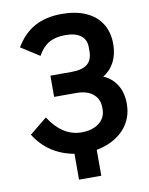

<svg xmlns="http://www.w3.org/2000/svg" viewBox="-95 -799 791 1020"><g transform="rotate(-10 300.0 -288.5)"><path d="M37 -126.5 131 -203Q167.5 -147 210.8 -119.5Q254 -92 306 -92Q345 -92 374.2 -104.8Q403.5 -117.5 419.5 -140.2Q435.5 -163 435.5 -191.5V-204Q435.5 -248.5 403.5 -275.8Q371.5 -303 313 -303H193.5V-417.5H307Q365.5 -417.5 393 -440Q420.5 -462.5 420.5 -509.5V-531.5Q420.5 -572 391.8 -594Q363 -616 309 -616Q255 -616 219.8 -595.5Q184.5 -575 160 -530L60.5 -593.5Q102 -663.5 162.8 -696.8Q223.5 -730 309 -730Q384.5 -730 439 -705.8Q493.5 -681.5 522.5 -635.5Q551.5 -589.5 551.5 -525.5Q551.5 -470 529.5 -428Q507.5 -386 469 -364Q515.5 -344 541.5 -302Q567.5 -260 567.5 -200Q567.5 -146 543.5 -101.8Q519.5 -57.5 474.2 -27.8Q429 2 367.5 13.5V153H247.5V13.5Q109 -11.5 37 -126.5Z"/></g></svg>

Font: JuliaMono ExtraBold
Style: Regular
Weight: 800
Monospace: yes
Designer: cormullion
Foundry: corm
Version: Version 0.055; ttfautohint (v1.8.4)